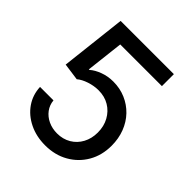

<svg xmlns="http://www.w3.org/2000/svg" viewBox="-201 -860 1001 1001"><g transform="rotate(45 299.0 -359.5)"><path d="M293.5 9.8Q228 9.8 175.8 -15.9Q123.5 -41.5 92.8 -85.9Q62 -130.4 59.6 -187H158.7Q161.6 -155.3 179.9 -130.6Q198.2 -106 228 -92Q257.8 -78.1 293.5 -78.1Q336.4 -78.1 369.9 -97.9Q403.3 -117.7 422.1 -152.6Q440.9 -187.5 440.9 -231.9Q440.9 -277.8 421.1 -313.7Q401.4 -349.6 367.2 -370.1Q333 -390.6 288.1 -390.6Q254.9 -390.6 220.9 -379.4Q187 -368.2 166.5 -350.6L71.8 -363.8L113.3 -727.5H505.9V-639.2H198.7L174.8 -431.6H178.7Q200.7 -451.2 235.6 -464.1Q270.5 -477.1 310.1 -477.1Q359.4 -477.1 401.6 -459Q443.8 -440.9 475.1 -408.2Q506.3 -375.5 523.4 -331.1Q540.5 -286.6 540.5 -233.9Q540.5 -163.6 508.8 -108.6Q477.1 -53.7 421.4 -22Q365.7 9.8 293.5 9.8Z"/></g></svg>

Font: Inter Cardless
Style: Regular
Weight: 400
Designer: Rasmus Andersson
Foundry: rsms
Version: Version 4.001;git-9221beed3